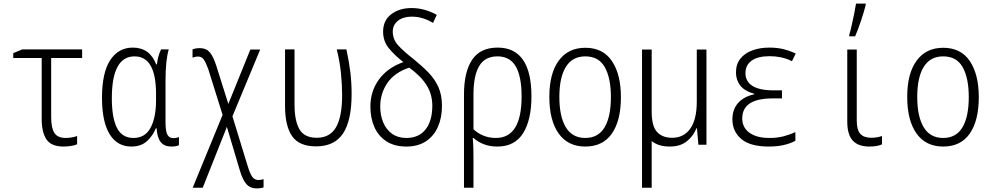

<svg xmlns="http://www.w3.org/2000/svg" viewBox="-20 -809 5540 1073"><path d="M335 10Q267 10 240 -29.5Q213 -69 213 -144V-485H54V-512L105 -533H439V-485H266V-154Q266 -94 284 -66Q302 -38 348 -38Q363 -38 380.5 -41Q398 -44 411 -49V-3Q400 3 378 6.5Q356 10 335 10Z M714 10Q635 10 592.5 -59.5Q550 -129 550 -262Q550 -403 596 -473Q642 -543 722 -543Q817 -543 853 -449H857Q859 -471 865 -492.5Q871 -514 880 -533H923Q914 -502 909.5 -459Q905 -416 905 -354V-126Q905 -76 915.5 -56.5Q926 -37 949 -37Q965 -37 980 -43V2Q966 10 938 10Q899 10 879 -14Q859 -38 855 -92H851Q834 -50 801 -20Q768 10 714 10ZM726 -38Q791 -38 821.5 -95Q852 -152 852 -248V-284Q852 -494 732 -494Q605 -494 605 -260Q605 -151 633.5 -94.5Q662 -38 726 -38Z M1415 244Q1379 244 1357.5 220.5Q1336 197 1319 139L1248 -100L1113 240H1057L1224 -167L1144 -422Q1131 -459 1119 -476Q1107 -493 1088 -493Q1078 -493 1070 -491Q1062 -489 1056 -487V-533Q1073 -540 1098 -540Q1132 -540 1152 -517Q1172 -494 1189 -441L1256 -228L1379 -532H1434L1279 -159L1363 115Q1377 162 1390 179.5Q1403 197 1425 197Q1440 197 1453 192V238Q1438 244 1415 244Z M1746 9Q1652 9 1612.5 -48Q1573 -105 1573 -216V-533H1626V-224Q1626 -134 1653.5 -86.5Q1681 -39 1750 -39Q1824 -39 1858 -98Q1892 -157 1892 -278Q1892 -334 1885.5 -399.5Q1879 -465 1862 -533H1916Q1931 -463 1938 -405Q1945 -347 1945 -284Q1945 -135 1897 -63Q1849 9 1746 9Z M2251 10Q2185 10 2140 -19Q2095 -48 2072.5 -98.5Q2050 -149 2050 -213Q2050 -299 2097.5 -364.5Q2145 -430 2234 -462Q2182 -503 2151.5 -541.5Q2121 -580 2121 -632Q2121 -695 2166.5 -729.5Q2212 -764 2280 -764Q2319 -764 2355 -753.5Q2391 -743 2421 -726L2400 -681Q2342 -716 2281 -716Q2233 -716 2204 -693Q2175 -670 2175 -632Q2175 -588 2206.5 -554Q2238 -520 2291 -479Q2338 -441 2374 -404Q2410 -367 2430 -322.5Q2450 -278 2450 -217Q2450 -152 2427.5 -100.5Q2405 -49 2360.5 -19.5Q2316 10 2251 10ZM2251 -38Q2321 -38 2358.5 -86Q2396 -134 2396 -218Q2396 -282 2364 -333Q2332 -384 2267 -431Q2185 -404 2145 -345.5Q2105 -287 2105 -214Q2105 -164 2122 -124Q2139 -84 2171.5 -61Q2204 -38 2251 -38Z M2573 -280Q2573 -407 2618.5 -475Q2664 -543 2761 -543Q2950 -543 2950 -270Q2950 -138 2903 -64Q2856 10 2760 10Q2716 10 2682.5 -3.5Q2649 -17 2626 -38H2622Q2625 -3 2625.5 27Q2626 57 2626 85V240H2573ZM2751 -38Q2895 -38 2895 -270Q2895 -381 2862.5 -437.5Q2830 -494 2760 -494Q2690 -494 2658 -440Q2626 -386 2626 -281V-87Q2648 -65 2680.5 -51.5Q2713 -38 2751 -38Z M3251 10Q3154 10 3102 -63Q3050 -136 3050 -268Q3050 -398 3102.5 -470Q3155 -542 3251 -542Q3350 -542 3400 -467.5Q3450 -393 3450 -266Q3450 -135 3399.5 -62.5Q3349 10 3251 10ZM3251 -38Q3323 -38 3358.5 -97Q3394 -156 3394 -267Q3394 -373 3360 -433.5Q3326 -494 3251 -494Q3179 -494 3142.5 -435.5Q3106 -377 3106 -267Q3106 -158 3142 -98Q3178 -38 3251 -38Z M3723 10Q3659 10 3622 -21V240H3568V-532H3622V-184Q3622 -105 3651.5 -72Q3681 -39 3737 -39Q3801 -39 3837.5 -90Q3874 -141 3874 -242V-532H3928V0H3883L3875 -92H3872Q3855 -49 3818.5 -19.5Q3782 10 3723 10Z M4277 10Q4172 10 4122.5 -32.5Q4073 -75 4073 -142Q4073 -197 4104.5 -233Q4136 -269 4195 -282V-285Q4141 -300 4117 -331Q4093 -362 4093 -404Q4093 -450 4117.5 -481Q4142 -512 4184.5 -527.5Q4227 -543 4279 -543Q4323 -543 4357.5 -534.5Q4392 -526 4427 -510L4406 -467Q4376 -482 4345 -488.5Q4314 -495 4282 -495Q4215 -495 4180.5 -470Q4146 -445 4146 -400Q4146 -354 4185 -329Q4224 -304 4305 -304H4350V-259H4298Q4128 -259 4128 -147Q4128 -97 4168 -67.5Q4208 -38 4280 -38Q4323 -38 4358 -47Q4393 -56 4425 -71V-22Q4397 -7 4360 1.5Q4323 10 4277 10Z M4839 10Q4776 10 4745.5 -23.5Q4715 -57 4715 -129V-532H4768V-136Q4768 -83 4788 -61Q4808 -39 4850 -39Q4866 -39 4882.5 -42Q4899 -45 4909 -49V-2Q4881 10 4839 10ZM4726 -614Q4732 -633 4739.5 -666.5Q4747 -700 4754 -734Q4761 -768 4764 -789H4818V-781Q4808 -741 4791.5 -692Q4775 -643 4759 -606H4726Z M5251 10Q5154 10 5102 -63Q5050 -136 5050 -268Q5050 -398 5102.5 -470Q5155 -542 5251 -542Q5350 -542 5400 -467.5Q5450 -393 5450 -266Q5450 -135 5399.5 -62.5Q5349 10 5251 10ZM5251 -38Q5323 -38 5358.5 -97Q5394 -156 5394 -267Q5394 -373 5360 -433.5Q5326 -494 5251 -494Q5179 -494 5142.5 -435.5Q5106 -377 5106 -267Q5106 -158 5142 -98Q5178 -38 5251 -38Z"/></svg>

Font: Noto Sans Mono ExtraCondensed Light
Style: Regular
Weight: 300
Width: 2
Designer: Monotype Design Team
Foundry: Monotype Imaging Inc.
Version: Version 2.014; ttfautohint (v1.8.4.7-5d5b)